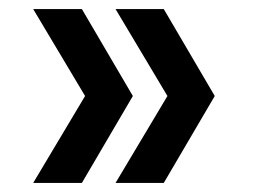

<svg xmlns="http://www.w3.org/2000/svg" viewBox="-20 -488 556 422"><path d="M160 -86H53L167 -277L53 -468H160L272 -277ZM340 -86H234L348 -277L234 -468H340L452 -277Z"/></svg>

Font: YamahaIndonesia935. App
Style: Bold
Weight: 700
Designer: Dalton Maag Ltd
Foundry: Dalton Maag Ltd
Version: Version 1.002; January 01, 2024; Regular/Italic